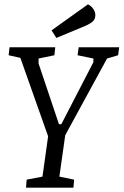

<svg xmlns="http://www.w3.org/2000/svg" viewBox="-20 -866 570 886"><path d="M100 0 103 -37 176 -51 202 -237 74 -599 20 -611 24 -648H235L231 -611L158 -596V-573L252 -293H263L411 -579V-596L338 -611L343 -648H530L525 -611L474 -596L281 -242L254 -51L322 -37L319 0ZM240 -691 218 -726 386 -846Q402 -838 411 -824Q420 -810 420 -796Q420 -777 407 -766Q394 -755 370 -745Z"/></svg>

Font: Faustina VF Beta
Style: Italic
Weight: 400
Italic angle: -8°
Designer: Alfonso Garcia
Foundry: Omnibus-Type
Version: Version 1.006